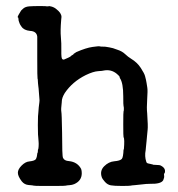

<svg xmlns="http://www.w3.org/2000/svg" viewBox="-20 -591 587 634"><path d="M135 -570H140Q140 -572 149.5 -569.5Q159 -567 166 -561Q183 -548 183 -535Q183 -532 182 -525Q179 -489 181 -469Q183 -449 182.5 -424Q182 -399 185.5 -396Q189 -393 193 -395Q197 -397 197.5 -397Q198 -397 205.5 -400.5Q213 -404 214.5 -406Q216 -408 218.5 -409Q221 -410 222 -411Q223 -412 223 -413Q223 -413 232 -419Q264 -433 285.5 -436Q307 -439 309 -438Q311 -437 320 -437Q329 -437 332.5 -436Q336 -435 338.5 -435Q341 -435 341.5 -434.5Q342 -434 348 -433Q354 -432 357 -430.5Q360 -429 367 -427Q383 -422 393 -412.5Q403 -403 413 -397Q433 -385 445 -366.5Q457 -348 459 -339.5Q461 -331 462 -327.5Q463 -324 464 -317Q465 -310 466.5 -301Q468 -292 466 -263Q464 -234 466 -217Q469 -174 467.5 -162.5Q466 -151 465.5 -142Q465 -133 464 -125.5Q463 -118 462.5 -111Q462 -104 461 -95Q457 -75 463 -57Q464 -52 470.5 -51Q477 -50 477.5 -49.5Q478 -49 481.5 -48.5Q485 -48 486 -47L503 -46H504Q506 -46 507 -45V-46Q529 -37 524 -20Q523 -20 523 -19Q523 -18 522 -17Q521 -16 522 -10.5Q523 -5 519 4Q512 17 475 16Q463 16 448 18Q433 20 424 20.5Q415 21 411.5 22Q408 23 382.5 23Q357 23 346 21Q335 19 326.5 9.5Q318 0 316 -6Q309 -27 324 -42Q339 -57 357.5 -58.5Q376 -60 382 -66Q387 -71 388 -98L389 -97Q392 -133 388 -138Q387 -139 387 -181Q387 -223 388 -223.5Q389 -224 389 -231.5Q389 -239 388 -240.5Q387 -242 387 -273Q387 -317 376 -333L375 -335Q376 -335 375 -337.5Q374 -340 366 -347Q347 -363 322 -358Q320 -357 304 -356Q288 -355 263 -343Q219 -321 194 -284Q184 -268 184 -255V-254Q181 -230 182.5 -222.5Q184 -215 185 -154Q185 -75 188 -70Q192 -60 208 -59Q236 -56 248 -33Q250 -27 250 -19Q250 6 225 17Q218 20 209 20.5Q200 21 197.5 22Q195 23 163 23Q131 23 120 23Q94 23 91.5 22Q89 21 75 20Q61 19 52 8Q39 -9 39 -20.5Q39 -32 51.5 -44.5Q64 -57 77 -58Q96 -60 99 -66.5Q102 -73 102.5 -79.5Q103 -86 104 -86.5Q105 -87 105 -92Q105 -97 106 -98Q107 -99 107.5 -108Q108 -117 107.5 -122Q107 -127 106.5 -135.5Q106 -144 105.5 -147Q105 -150 105 -178Q105 -206 105.5 -207Q106 -208 106.5 -218Q107 -228 108 -237Q109 -246 110 -253Q111 -260 110 -266.5Q109 -273 108.5 -285.5Q108 -298 107.5 -298.5Q107 -299 106.5 -306.5Q106 -314 105.5 -316Q105 -318 105 -324Q105 -330 104 -331.5Q103 -333 103 -398.5Q103 -464 103 -470Q101 -488 79 -489Q59 -491 51 -503Q49 -506 47 -509Q45 -512 45 -513Q45 -514 43 -518.5Q41 -523 41 -528Q41 -533 39 -533.5Q37 -534 41 -541.5Q45 -549 47.5 -552.5Q50 -556 50 -556.5Q50 -557 57 -563Q64 -569 76.5 -570Q89 -571 111.5 -571Q134 -571 135 -570Z"/></svg>

Font: TT2020 Style E
Style: Regular
Weight: 400
Version: Version 00.2